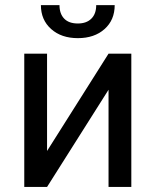

<svg xmlns="http://www.w3.org/2000/svg" viewBox="-20 -741 617 761"><path d="M410.2 -528.3H500.5V0H410.2V-385.3L166.5 0H76.2V-528.3H166.5V-142.6ZM434.6 -720.7Q434.6 -661.6 394.3 -625.7Q354 -589.8 288.6 -589.8Q223.1 -589.8 182.6 -626Q142.1 -662.1 142.1 -720.7H215.8Q215.8 -686.5 234.4 -667.2Q252.9 -647.9 288.6 -647.9Q322.8 -647.9 342 -667Q361.3 -686 361.3 -720.7Z"/></svg>

Font: Noboto
Style: Regular
Weight: 400
Designer: Google
Version: Version 2.001101; 2014